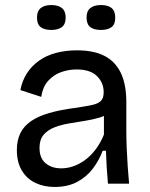

<svg xmlns="http://www.w3.org/2000/svg" viewBox="-20 -730 595 763"><path d="M197 13Q155 13 121 -3Q87 -19 67 -52Q47 -85 47 -134Q47 -172 60.5 -200Q74 -228 102.5 -248Q131 -268 176 -281Q221 -294 285 -302Q323 -308 346.5 -313Q370 -318 381 -329Q392 -340 392 -364Q392 -401 365.5 -427.5Q339 -454 284 -454Q254 -454 224.5 -444Q195 -434 172.5 -410Q150 -386 144 -345L61 -372Q68 -409 86.5 -438Q105 -467 134 -488Q163 -509 201.5 -519.5Q240 -530 286 -530Q352 -530 395 -508Q438 -486 460 -440.5Q482 -395 482 -324V-210Q482 -179 483.5 -142Q485 -105 487.5 -68.5Q490 -32 493 0H409Q406 -33 404 -65.5Q402 -98 401 -131H388Q374 -93 349 -60Q324 -27 286.5 -7Q249 13 197 13ZM224 -61Q246 -61 269 -68.5Q292 -76 315 -92Q338 -108 358 -133.5Q378 -159 393 -195V-291L419 -287Q403 -271 376.5 -263Q350 -255 318.5 -250Q287 -245 254.5 -239.5Q222 -234 195.5 -223.5Q169 -213 153 -194Q137 -175 137 -142Q137 -102 161 -81.5Q185 -61 224 -61ZM381 -611Q353 -611 338.5 -622.5Q324 -634 324 -661Q324 -686 339 -698Q354 -710 381 -710Q409 -710 423.5 -698Q438 -686 438 -660Q438 -633 423 -622Q408 -611 381 -611ZM184 -611Q157 -611 142 -622Q127 -633 127 -661Q127 -686 142 -698Q157 -710 184 -710Q211 -710 226 -698Q241 -686 241 -660Q241 -634 226 -622.5Q211 -611 184 -611Z"/></svg>

Font: Bricolage Grotesque 18pt
Style: Regular
Weight: 400
Version: Version 1.001;gftools[0.9.33.dev8+g029e19f]